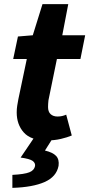

<svg xmlns="http://www.w3.org/2000/svg" viewBox="-20 -669 433 931"><path d="M206 12Q130 12 95.5 -26.5Q61 -65 61 -124Q61 -141 63.5 -156.5Q66 -172 69 -188L110 -383H44L67 -492L139 -498L186 -649H311L282 -498H393L370 -383H256L215 -183Q214 -174 213.5 -166Q213 -158 213 -150Q213 -127 225.5 -115.5Q238 -104 259 -104Q271 -104 281.5 -106.5Q292 -109 301 -113L328 -12Q307 -3 275.5 4.5Q244 12 206 12ZM40 242V179Q98 176 122 166.5Q146 157 150 136Q152 121 138 111Q124 101 80 95L147 -4H239L198 61Q236 70 252 87Q268 104 264 135Q254 188 196.5 213.5Q139 239 40 242Z"/></svg>

Font: Source Sans 3 ExtraBold
Style: Italic
Weight: 800
Italic angle: -11°
Version: Version 3.052;hotconv 1.1.0;makeotfexe 2.6.0